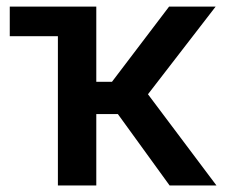

<svg xmlns="http://www.w3.org/2000/svg" viewBox="-20 -566 689 586"><path d="M9.8 -455.6V-545.9H204.6V-455.6ZM156.7 0V-545.9H273.9V-316.4H321.8L496.1 -545.9H638.2L431.6 -278.3L640.6 0H497.6L339.8 -217.8H273.9V0Z"/></svg>

Font: Inter Cardless
Style: Medium
Weight: 500
Designer: Rasmus Andersson
Foundry: rsms
Version: Version 4.001;git-9221beed3